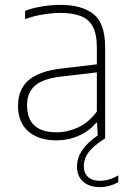

<svg xmlns="http://www.w3.org/2000/svg" viewBox="-20 -568 530 788"><path d="M211 8Q138.5 8 96.2 -28.8Q54 -65.5 54 -133.5Q54 -201 97 -238.5Q140 -276 233.5 -287L377.5 -304V-373Q377.5 -429.5 360 -460.2Q342.5 -491 309.2 -503Q276 -515 228.5 -515Q198 -515 160 -509.2Q122 -503.5 83 -489.5V-523.5Q114 -535.5 153.5 -541.8Q193 -548 228.5 -548Q315.5 -548 363.5 -510.5Q411.5 -473 411.5 -373V0Q365 29 344.5 55.8Q324 82.5 324 114Q324 142.5 341.2 158.2Q358.5 174 389 174Q428 174 465.5 151.5V179.5Q449.5 189 429.2 194.5Q409 200 390.5 200Q346.5 200 321.2 177.5Q296 155 296 115.5Q296 45.5 381 -12L378.5 -64H374.5Q347 -30.5 303.8 -11.2Q260.5 8 211 8ZM91 -136.5Q91 -25 212.5 -25Q256.5 -25 300 -44.8Q343.5 -64.5 377.5 -110V-271L232.5 -254Q157 -245.5 124 -216.8Q91 -188 91 -136.5Z"/></svg>

Font: Encode Sans Th
Style: Regular
Weight: 100
Designer: Multiple Designers
Foundry: Impallari Type
Version: Version 3.002; ttfautohint (v1.8.3) -l 8 -r 50 -G 200 -x 14 